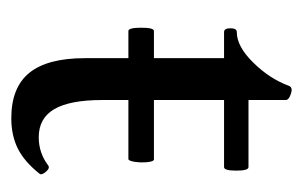

<svg xmlns="http://www.w3.org/2000/svg" viewBox="-120 -414 544 345"><g transform="rotate(90 152.5 -241.0)"><path d="M191.9 11.2Q136.7 11.2 110.4 -21.2Q84 -53.7 84 -121.1V-199.2H35.2Q29.3 -199.2 29.3 -222.2Q29.3 -245.1 35.2 -245.1H84V-371.1H37.1Q30.3 -371.1 30.3 -382.6Q30.3 -394 37.1 -394Q63 -394 92 -423.6Q121.1 -453.1 133.8 -487.8Q136.7 -495.1 147.9 -491.2Q159.2 -487.8 159.2 -481.9V-415H279.8Q286.1 -415 286.1 -393.1Q286.1 -371.1 279.8 -371.1H159.2V-245.1H266.1Q269.5 -245.1 270.8 -233.6Q272 -222.2 270.3 -210.7Q268.6 -199.2 265.1 -199.2H159.2V-152.8Q159.2 -94.2 175.5 -66.2Q191.9 -38.1 226.1 -38.1Q254.4 -38.1 276.9 -55.2Q281.7 -58.6 288.1 -51Q294.4 -43.5 292 -40Q270.5 -12.7 246.8 -0.7Q223.1 11.2 191.9 11.2Z"/></g></svg>

Font: Junicode SmCond
Style: Regular
Weight: 400
Width: 4
Designer: Peter S. Baker
Version: Version 2.206